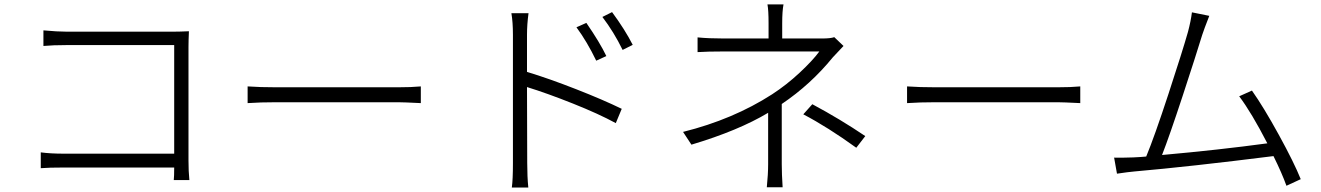

<svg xmlns="http://www.w3.org/2000/svg" viewBox="-20 -796 5870 853"><path d="M172.9 -661.1Q235.4 -655.3 275.4 -655.3H752Q778.3 -655.3 819.3 -657.2Q817.4 -614.3 817.4 -586.9V-83Q817.4 -35.2 821.3 3.9H752Q753.9 -11.7 753.9 -51.8H265.6Q196.3 -51.8 161.1 -48.8V-119.1Q204.1 -113.3 263.7 -113.3H753.9V-595.7H275.4Q215.8 -595.7 172.9 -591.8Z M1080.1 -412.1Q1134.8 -408.2 1208 -408.2H1747.1Q1808.6 -408.2 1849.6 -412.1V-337.9Q1771.5 -341.8 1748 -341.8H1208Q1136.7 -341.8 1080.1 -337.9Z M2585 -694.3Q2645.5 -606.4 2673.8 -546.9L2628.9 -526.4Q2587.9 -611.3 2541 -674.8ZM2252 -737.3H2328.1Q2321.3 -687.5 2321.3 -641.6V-476.6Q2418 -447.3 2539.1 -399.9Q2660.2 -352.5 2742.2 -312.5L2715.8 -249Q2640.6 -290 2525.4 -335.9Q2410.2 -381.8 2321.3 -409.2Q2322.3 -253.9 2322.3 -71.3Q2322.3 -11.7 2327.1 37.1H2253.9Q2258.8 2 2258.8 -71.3V-641.6Q2258.8 -697.3 2252 -737.3ZM2656.2 -720.7 2699.2 -742.2Q2756.8 -664.1 2791 -596.7L2746.1 -574.2Q2707 -654.3 2656.2 -720.7Z M3460.9 -776.4Q3455.1 -746.1 3455.1 -692.4V-625H3632.8Q3669.9 -625 3686.5 -630.9L3727.5 -591.8Q3723.6 -587.9 3679.7 -541Q3582 -420.9 3453.1 -334V-66.4Q3453.1 -24.4 3457 36.1H3386.7Q3392.6 -22.5 3392.6 -66.4V-294.9Q3260.7 -215.8 3051.8 -153.3L3014.6 -210Q3237.3 -265.6 3410.2 -377Q3474.6 -418.9 3532.7 -473.1Q3590.8 -527.3 3620.1 -567.4H3196.3Q3123 -567.4 3079.1 -564.5V-629.9Q3127.9 -625 3195.3 -625H3394.5V-692.4Q3394.5 -751 3389.6 -776.4ZM3548.8 -288.1 3588.9 -333Q3712.9 -266.6 3824.2 -191.4L3784.2 -139.6Q3657.2 -231.4 3548.8 -288.1Z M4009.8 -412.1Q4064.5 -408.2 4137.7 -408.2H4676.8Q4738.3 -408.2 4779.3 -412.1V-337.9Q4701.2 -341.8 4677.7 -341.8H4137.7Q4066.4 -341.8 4009.8 -337.9Z M5352.5 -725.6Q5328.1 -663.1 5321.3 -641.6Q5293.9 -551.8 5234.4 -370.6Q5174.8 -189.5 5142.6 -107.4Q5394.5 -129.9 5610.4 -159.2Q5540 -295.9 5485.4 -368.2L5542 -393.6Q5593.8 -320.3 5661.6 -196.8Q5729.5 -73.2 5758.8 0L5695.3 29.3Q5675.8 -25.4 5637.7 -102.5Q5265.6 -55.7 5019.5 -34.2Q4995.1 -32.2 4942.4 -24.4L4929.7 -95.7Q4960 -94.7 5015.6 -96.7Q5054.7 -98.6 5072.3 -100.6Q5108.4 -187.5 5170.9 -377.9Q5233.4 -568.4 5257.8 -654.3Q5270.5 -702.1 5275.4 -741.2Z"/></svg>

Font: Min Sans Light
Style: Regular
Weight: 300
Designer: Jinseong-Kim, NotoSansCJK, Nunito
Foundry: Jinseong-Kim
Version: Version 1.400;Glyphs 3.1.2 (3151)